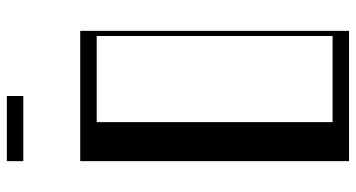

<svg xmlns="http://www.w3.org/2000/svg" viewBox="-259 -779 1038 560"><g transform="rotate(-90 260.0 -499.0)"><path d="M70 -784H450V0H70ZM435 -48V-736H183.8V-48ZM70 -998H260V-950H70Z"/></g></svg>

Font: Facade Sud
Style: Regular
Weight: 100
Designer: Éléonore Fines
Foundry: Velvetyne Type Foundry
Version: Version 1.001;Glyphs 3.2 (3202)